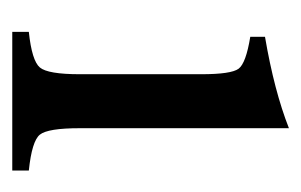

<svg xmlns="http://www.w3.org/2000/svg" viewBox="-109 -382 491 313"><g transform="rotate(90 136.5 -225.5)"><path d="M258 0V-27C226 -30.3 206.5 -36.3 199.5 -45C192.5 -53.7 189 -75.3 189 -110V-451C148.3 -435 98.7 -422 40 -412V-388C68.7 -383.3 86 -377 92 -369C98 -361 101 -340.7 101 -308V-110C101 -75.3 97.3 -53.7 90 -45C82.7 -36.3 63.3 -30.3 32 -27V0Z"/></g></svg>

Font: Ponomar Unicode
Style: Regular
Weight: 400
Version: 1.3